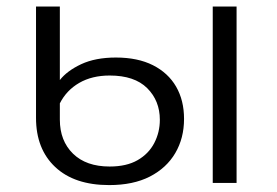

<svg xmlns="http://www.w3.org/2000/svg" viewBox="-20 -545 826 572"><path d="M305.2 6.4Q201.8 6.4 144.5 -47.4Q87.3 -101.1 87.3 -193.8V-525.5H158.3V-306.5Q179.6 -333.9 221.9 -353.8Q264.3 -373.6 325.4 -373.6Q390.4 -373.6 435.7 -350.7Q481.1 -327.7 504.7 -286.8Q528.3 -245.9 528.3 -190.8Q528.3 -133.4 502.2 -89Q476.1 -44.5 426.5 -19Q376.9 6.4 305.2 6.4ZM306.7 -48.9Q357 -48.9 390 -67.9Q423 -86.9 439.6 -118.9Q456.2 -150.9 456.2 -188.1Q456.2 -244.9 418.4 -282.5Q380.5 -320 306.8 -320Q254.1 -320 216 -298Q177.9 -275.9 158.3 -237.1V-188.5Q158.3 -125.6 197.5 -87.2Q236.7 -48.9 306.7 -48.9ZM613.8 0V-525.5H684.8V0Z"/></svg>

Font: Montserrat Alternates Thin
Style: Regular
Weight: 100
Designer: Julieta Ulanovsky
Foundry: Julieta Ulanovsky
Version: Version 9.000